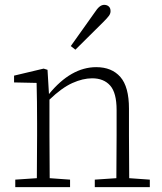

<svg xmlns="http://www.w3.org/2000/svg" viewBox="-20 -772 668 792"><path d="M43 0V-31L132 -37Q132 -78 132.5 -126Q133 -174 133 -213V-264Q133 -311 132.5 -351.5Q132 -392 131 -430L38 -432V-460L160 -489L176 -484L182 -384Q273 -495 377 -495Q441 -495 476.5 -454.5Q512 -414 512 -324V-213Q512 -173 512.5 -125Q513 -77 513 -37L598 -31V0H371V-31L460 -37Q460 -77 460.5 -125Q461 -173 461 -213V-318Q461 -389 434.5 -419Q408 -449 360 -449Q322 -449 278.5 -429.5Q235 -410 184 -361V-213Q184 -174 184.5 -126Q185 -78 185 -37L269 -31V0ZM272 -582Q297 -617 321.5 -651.5Q346 -686 368 -717Q381 -737 390.5 -744.5Q400 -752 410 -752Q421 -752 428.5 -745.5Q436 -739 436 -726Q436 -716 429.5 -707Q423 -698 406 -681Q380 -655 350.5 -626Q321 -597 291 -567Z"/></svg>

Font: Source Serif 4 SmText Light
Style: Regular
Weight: 300
Designer: Frank Grießhammer
Foundry: Adobe
Version: Version 4.005;hotconv 1.1.0;makeotfexe 2.6.0